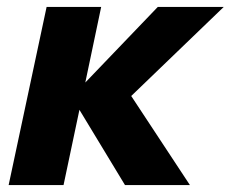

<svg xmlns="http://www.w3.org/2000/svg" viewBox="-20 -536 668 556"><path d="M5 0 115 -516H273L227 -297L437 -516H628L360 -258L530 0H342L210 -218L164 0Z"/></svg>

Font: Red Hat Mono
Style: Bold Italic
Weight: 700
Italic angle: -12°
Monospace: yes
Designer: Pentagram, MCKL
Foundry: Pentagram, MCKL
Version: Version 1.023; ttfautohint (v1.8.3)